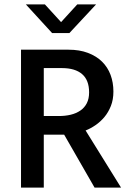

<svg xmlns="http://www.w3.org/2000/svg" viewBox="-20 -857 588 877"><path d="M76 -630H293Q343 -630 381.5 -615.5Q420 -601 446 -575.5Q472 -550 485 -515Q498 -480 498 -439Q498 -402 486.5 -373Q475 -344 457 -322.5Q439 -301 416.5 -285.5Q394 -270 371 -261L533 0H412L273 -242H180V0H76ZM180 -327H248Q278 -327 303 -333Q328 -339 347 -352Q366 -365 376.5 -385.5Q387 -406 387 -435Q387 -491 355 -518.5Q323 -546 263 -546H180ZM297 -706H218L98 -837H185L259 -756L333 -837H419Z"/></svg>

Font: Mukta Malar Medium
Style: Regular
Weight: 500
Designer: Aadarsh Rajan, Girish Dalvi, Yashodeep Gholap
Foundry: Ek Type
Version: Version 2.538;PS 1.000;hotconv 16.6.51;makeotf.lib2.5.65220;